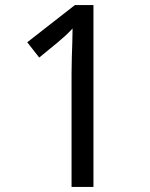

<svg xmlns="http://www.w3.org/2000/svg" viewBox="-20 -734 591 754"><path d="M261 0V-446Q261 -474 262 -506.5Q263 -539 264 -569.5Q265 -600 265 -622Q249 -605 237.5 -594.5Q226 -584 206 -567L134 -508L87 -568L274 -714H347V0Z"/></svg>

Font: hingl115
Style: Book
Weight: 400
Designer: Jelle Bosma - Monotype Design Team
Foundry: Monotype Imaging Inc.
Version: Version 2.003